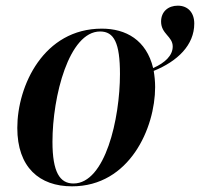

<svg xmlns="http://www.w3.org/2000/svg" viewBox="-20 -647 705 677"><path d="M234 10C437 10 527 -196 527 -340C527 -360 525 -379 522 -397C606 -431 665 -488 665 -564C665 -602 643 -627 607 -627C573 -627 548 -606 548 -571C548 -527 589 -519 589 -483C589 -452 563 -426 520 -407C496 -506 424 -546 339 -546C134 -546 41 -345 41 -196C41 -57 119 10 234 10ZM239 0C191 0 165 -40 165 -147C165 -307 223 -536 333 -536C382 -536 403 -496 403 -386C403 -228 351 0 239 0Z"/></svg>

Font: Noto Serif Display SemiCondensed SemiBold
Style: Italic
Weight: 600
Width: 4
Italic angle: -12°
Designer: Monotype Design Team
Foundry: Monotype Imaging Inc.
Version: Version 2.009